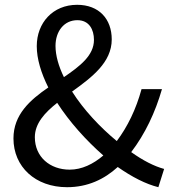

<svg xmlns="http://www.w3.org/2000/svg" viewBox="-20 -766 720 799"><path d="M259 13C345 13 414 -20 470 -71C530 -29 587 0 639 13L663 -63C622 -74 575 -98 526 -133C584 -209 626 -298 654 -395H569C546 -311 511 -239 466 -179C397 -236 328 -309 280 -385C362 -444 445 -506 445 -602C445 -687 392 -746 301 -746C200 -746 133 -671 133 -574C133 -521 151 -462 181 -402C105 -350 36 -289 36 -190C36 -72 127 13 259 13ZM410 -119C368 -83 320 -60 270 -60C188 -60 125 -113 125 -195C125 -252 166 -297 218 -338C269 -259 338 -182 410 -119ZM246 -445C224 -490 211 -535 211 -575C211 -635 246 -682 302 -682C351 -682 371 -643 371 -600C371 -535 313 -491 246 -445Z"/></svg>

Font: Noto Sans KR
Style: Regular
Weight: 400
Designer: Ryoko NISHIZUKA 西塚涼子 (kana, bopomofo & ideographs); Paul D. Hunt (Latin, Greek & Cyrillic); Sandoll Communications 산돌커뮤니
Foundry: Adobe
Version: Version 2.004;hotconv 1.0.118;makeotfexe 2.5.65603